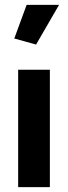

<svg xmlns="http://www.w3.org/2000/svg" viewBox="-20 -773 280 793"><path d="M186 0V-485H55V0ZM129 -589 224 -753H90L39 -614Z"/></svg>

Font: Catamaran
Style: Bold
Weight: 700
Designer: Pria Ravichandran
Version: Version 2.000